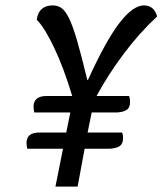

<svg xmlns="http://www.w3.org/2000/svg" viewBox="-20 -690 601 710"><path d="M185 0 213 -140H81Q80 -142 79 -149Q78 -156 78 -161Q78 -180 89.5 -190Q101 -200 126 -200H225L240 -274H107Q106 -277 105 -283Q104 -289 104 -295Q104 -315 116 -325Q128 -335 152 -335H247Q232 -385 215.5 -429.5Q199 -474 181.5 -511Q164 -548 147.5 -575Q131 -602 116 -617Q119 -643 134 -656.5Q149 -670 175 -670Q193 -670 207 -660.5Q221 -651 235 -623Q249 -595 265 -540Q281 -485 303 -394H305Q372 -541 422 -605.5Q472 -670 512 -670Q550 -670 561 -629Q497 -570 439 -493Q381 -416 337 -335H457Q461 -327 461 -313Q461 -291 446.5 -282.5Q432 -274 406 -274H319L304 -200H431Q435 -194 435 -179Q435 -157 420.5 -148.5Q406 -140 380 -140H293L267 0Z"/></svg>

Font: Sansita Swashed Light
Style: Regular
Weight: 300
Designer: Pablo Cosgaya
Foundry: Omnibus-Type
Version: Version 1.003